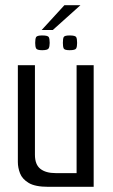

<svg xmlns="http://www.w3.org/2000/svg" viewBox="-20 -722 436 742"><path d="M167 0Q116 0 91 -15Q66 -30 57.5 -52Q49 -74 49 -96V-470H115V-124Q115 -86 136 -69.5Q157 -53 195 -53H276V-470H342V0ZM249 -528Q229 -528 226 -535Q223 -542 223 -556Q223 -572 226 -578.5Q229 -585 249 -585Q271 -585 274.5 -578.5Q278 -572 278 -556Q278 -542 274.5 -535Q271 -528 249 -528ZM143 -528Q123 -528 119.5 -535Q116 -542 116 -556Q116 -572 119.5 -578.5Q123 -585 143 -585Q165 -585 168.5 -578.5Q172 -572 172 -556Q172 -542 168 -535Q164 -528 143 -528ZM141 -606 229 -702H291L184 -606Z"/></svg>

Font: Smooch Sans Thin Medium
Style: Regular
Weight: 500
Version: Version 1.010